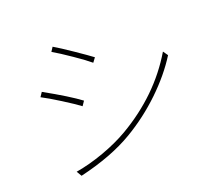

<svg xmlns="http://www.w3.org/2000/svg" viewBox="-124 -919 1248 1099"><g transform="rotate(-20 500.0 -369.5)"><path d="M276.4 -719.7 293 -745.1Q330.1 -723.6 400.9 -675.3Q471.7 -627 500 -605.5L480.5 -579.1Q452.1 -603.5 385.3 -649.4Q318.4 -695.3 276.4 -719.7ZM196.3 5.9 177.7 -25.4Q259.8 -39.1 349.1 -71.3Q438.5 -103.5 508.8 -144.5Q747.1 -284.2 877 -502.9L897.5 -473.6Q835.9 -375 738.3 -281.2Q640.6 -187.5 525.4 -119.1Q392.6 -40 196.3 5.9ZM128.9 -497.1 146.5 -523.4Q290 -443.4 356.4 -393.6L337.9 -366.2Q305.7 -390.6 237.3 -433.6Q168.9 -476.6 128.9 -497.1Z"/></g></svg>

Font: GenEi Gothic M ExtraLight
Style: Regular
Weight: 200
Designer: o_tamon (Modified); [Source Han Sans]
Ryoko NISHIZUKA  (kana & ideographs); Paul D. Hunt (Latin, Greek & Cyrillic); Wenl
Version: Version 1.1a;Original Version 1.004